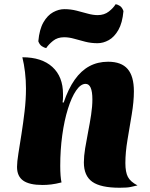

<svg xmlns="http://www.w3.org/2000/svg" viewBox="-20 -867 706 902"><path d="M279 -385Q301 -450 331 -492.5Q361 -535 400 -556Q439 -577 488 -577Q550 -577 579.5 -543Q609 -509 609 -438Q609 -390 599 -330Q589 -270 579 -210.5Q569 -151 569 -101Q569 -58 581 -35.5Q593 -13 626 4Q610 8 593.5 11.5Q577 15 542 15Q453 15 413.5 -13Q374 -41 374 -104Q374 -133 380 -170Q386 -207 394 -247.5Q402 -288 408 -327.5Q414 -367 414 -400Q414 -473 382 -473Q359 -473 337.5 -441.5Q316 -410 299 -355.5Q282 -301 272.5 -232Q263 -163 263 -88Q263 -63 264.5 -43Q266 -23 269 -10Q242 -3 220.5 -0.5Q199 2 180 2Q118 2 89 -18.5Q60 -39 60 -83Q60 -106 66.5 -146.5Q73 -187 81 -238Q89 -289 95.5 -344Q102 -399 102 -451Q102 -490 97.5 -528Q93 -566 85 -598Q176 -598 226 -552.5Q276 -507 276 -425Q276 -416 276 -408Q276 -400 274 -386ZM197 -641Q187 -643 176.5 -650Q166 -657 160 -673Q165 -729 184 -762Q203 -795 229.5 -809.5Q256 -824 282 -824Q312 -824 339.5 -817Q367 -810 392 -803Q417 -796 439 -796Q470 -796 491.5 -813Q513 -830 523 -847Q533 -846 543.5 -839Q554 -832 560 -815Q555 -759 536 -726Q517 -693 491 -678.5Q465 -664 438 -664Q408 -664 380.5 -671Q353 -678 328.5 -685Q304 -692 281 -692Q250 -692 229 -675Q208 -658 197 -641Z"/></svg>

Font: Merienda Black
Style: Regular
Weight: 900
Designer: Eduardo Rodriguez Tunni
Foundry: Eduardo Rodriguez Tunni
Version: Version 2.001